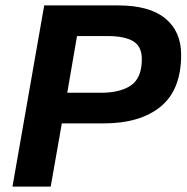

<svg xmlns="http://www.w3.org/2000/svg" viewBox="-20 -688 688 708"><path d="M648 -486Q648 -357 572.5 -295Q497 -233 362 -233H208L167 0H26L143 -668H416Q531 -668 589.5 -620Q648 -572 648 -486ZM503 -470Q503 -517 471 -536Q439 -555 378 -555H264L228 -346H353Q424 -346 463.5 -373.5Q503 -401 503 -470Z"/></svg>

Font: Celebes
Style: Bold Italic
Weight: 700
Italic angle: -10°
Designer: Anugrah Pasau
Foundry: Lafontype
Version: Version 1.000; ttfautohint (v1.8.4)